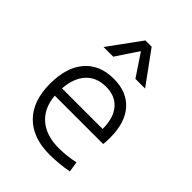

<svg xmlns="http://www.w3.org/2000/svg" viewBox="-227 -913 1040 1040"><g transform="rotate(45 293.0 -392.5)"><path d="M338.4 9.8Q210 9.8 139.6 -61.5Q69.3 -132.8 69.3 -263.7Q69.3 -389.2 128.7 -458.3Q188 -527.3 295.4 -527.3Q396 -527.3 451.4 -464.8Q506.8 -402.3 506.8 -287.1Q506.8 -256.8 503.9 -236.3H133.3Q141.1 -147 197.3 -98.6Q253.4 -50.3 350.1 -50.3Q410.6 -50.3 472.2 -64L481.4 -3.9Q447.3 2.9 410.2 6.3Q373 9.8 338.4 9.8ZM133.3 -292H444.3Q444.3 -376 405.5 -421.6Q366.7 -467.3 296.4 -467.3Q224.1 -467.3 181.6 -421.4Q139.2 -375.5 133.3 -292ZM133.8 -609.4 269 -794.9H316.9L452.1 -609.4H377.9L293 -736.8L208 -609.4Z"/></g></svg>

Font: Cascadia Mono PL Light
Style: Regular
Weight: 300
Monospace: yes
Designer: Aaron Bell
Foundry: Saja Typeworks
Version: Version 2404.023; ttfautohint (v1.8.4)